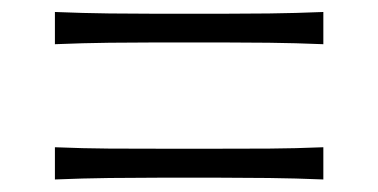

<svg xmlns="http://www.w3.org/2000/svg" viewBox="-20 -461 618 314"><path d="M69.8 -388.7V-441.4Q115.7 -439.5 158.9 -439Q202.1 -438.5 239.3 -438.5H339.4Q377 -438.5 419.9 -439Q462.9 -439.5 508.8 -441.4V-388.7Q462.9 -390.6 419.9 -391.1Q377 -391.6 339.4 -391.6H239.3Q202.1 -391.6 158.9 -391.1Q115.7 -390.6 69.8 -388.7ZM69.8 -167.5V-220.2Q115.7 -218.3 158.9 -218Q202.1 -217.8 239.3 -217.8H339.4Q377 -217.8 419.9 -218Q462.9 -218.3 508.8 -220.2V-167.5Q462.9 -169.4 419.9 -169.9Q377 -170.4 339.4 -170.4H239.3Q202.1 -170.4 158.9 -169.9Q115.7 -169.4 69.8 -167.5Z"/></svg>

Font: Pinar-FD Light
Style: Regular
Weight: 300
Designer: Amin Abedi
Version: Version 2.000